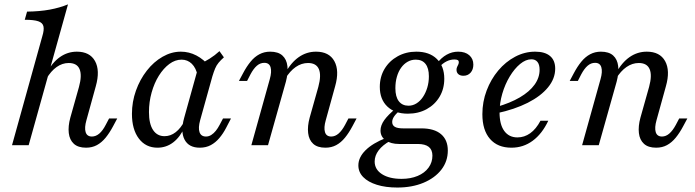

<svg xmlns="http://www.w3.org/2000/svg" viewBox="-20 -661 3165 874"><path d="M34.7 0 172.6 -496Q181.5 -525 177.8 -541.1Q174.2 -557.3 154.4 -564.1Q134.7 -571 92.7 -571L103.2 -608.1Q161.3 -608.9 206.9 -617.3Q252.4 -625.8 289.5 -641.1L110.5 0ZM371.8 11.3Q335.5 11.3 316.1 -6.5Q296.8 -24.2 293.1 -55.2Q289.5 -86.3 300 -125L339.5 -265.3Q354 -317.7 342.3 -346Q330.6 -374.2 292.7 -374.2Q263.7 -374.2 237.9 -356Q212.1 -337.9 191.1 -302.4V-326.6Q217.7 -376.6 252.8 -401.2Q287.9 -425.8 329.8 -425.8Q388.7 -425.8 412.5 -383.1Q436.3 -340.3 416.1 -268.5L373.4 -113.7Q363.7 -79.8 369.8 -59.7Q375.8 -39.5 398.4 -39.5Q416.1 -39.5 431.9 -52.8Q447.6 -66.1 461.3 -92.7L476.6 -121.8H513.7L495.2 -87.1Q479 -56.5 460.9 -34.3Q442.7 -12.1 421 -0.4Q399.2 11.3 371.8 11.3Z M696.8 11.3Q643.5 11.3 612.1 -30.2Q580.6 -71.8 580.6 -142.7Q580.6 -197.6 598.8 -248.4Q616.9 -299.2 648.4 -339.5Q679.8 -379.8 720.2 -402.8Q760.5 -425.8 803.2 -425.8Q840.3 -425.8 873.8 -408.5Q907.3 -391.1 934.7 -358.1L879.8 -316.1Q872.6 -351.6 853.2 -370.6Q833.9 -389.5 806.5 -389.5Q777.4 -389.5 750.8 -369.8Q724.2 -350 703.2 -316.5Q682.3 -283.1 670.2 -239.9Q658.1 -196.8 658.1 -150.8Q658.1 -97.6 676.6 -69.4Q695.2 -41.1 729 -41.1Q756.5 -41.1 779.8 -59.3Q803.2 -77.4 821 -112.1V-83.9Q800.8 -37.9 769 -13.3Q737.1 11.3 696.8 11.3ZM889.5 11.3Q839.5 11.3 820.2 -25.4Q800.8 -62.1 818.5 -125L886.3 -368.5Q910.5 -379 934.3 -394Q958.1 -408.9 979 -428.2L999.2 -400Q984.7 -387.1 975 -375.4Q965.3 -363.7 959.3 -349.2Q953.2 -334.7 946.8 -313.7L891.1 -113.7Q881.5 -79 888.3 -59.3Q895.2 -39.5 917.7 -39.5Q930.6 -39.5 941.9 -46.8Q953.2 -54 962.5 -65.7Q971.8 -77.4 979.8 -92.7L995.2 -121.8H1031.5L1009.7 -79.8Q996 -53.2 978.6 -32.7Q961.3 -12.1 939.5 -0.4Q917.7 11.3 889.5 11.3Z M1461.3 11.3Q1425 11.3 1405.6 -6.5Q1386.3 -24.2 1382.7 -55.2Q1379 -86.3 1389.5 -125L1429 -265.3Q1443.5 -318.5 1431.5 -346.4Q1419.4 -374.2 1382.3 -374.2Q1352.4 -374.2 1326.2 -356Q1300 -337.9 1278.2 -302.4L1277.4 -326.6Q1304.8 -376.6 1340.3 -401.2Q1375.8 -425.8 1418.5 -425.8Q1478.2 -425.8 1502 -382.7Q1525.8 -339.5 1505.6 -268.5L1462.9 -113.7Q1453.2 -79.8 1459.3 -59.7Q1465.3 -39.5 1487.9 -39.5Q1505.6 -39.5 1521.4 -53.2Q1537.1 -66.9 1550.8 -92.7L1566.1 -121.8H1603.2L1584.7 -87.1Q1568.5 -56.5 1550.4 -34.3Q1532.3 -12.1 1510.5 -0.4Q1488.7 11.3 1461.3 11.3ZM1124.2 0 1208.1 -300.8Q1217.7 -334.7 1211.7 -354.8Q1205.6 -375 1183.1 -375Q1164.5 -375 1149.2 -361.7Q1133.9 -348.4 1120.2 -322.6L1104.8 -292.7H1067.7L1086.3 -327.4Q1102.4 -358.1 1120.6 -380.2Q1138.7 -402.4 1160.9 -414.1Q1183.1 -425.8 1209.7 -425.8Q1246 -425.8 1265.3 -408.5Q1284.7 -391.1 1288.3 -360.1Q1291.9 -329 1281.5 -289.5L1200 0Z M1788.7 192.7Q1735.5 192.7 1695.6 180.2Q1655.6 167.7 1633.5 145.2Q1611.3 122.6 1611.3 91.9Q1611.3 55.6 1643.5 23.4Q1675.8 -8.9 1737.1 -33.1L1755.6 -19.4Q1721.8 -0.8 1703.6 23.4Q1685.5 47.6 1685.5 74.2Q1685.5 110.5 1719 131.9Q1752.4 153.2 1808.1 153.2Q1849.2 153.2 1881 139.9Q1912.9 126.6 1930.6 102.4Q1948.4 78.2 1948.4 47.6Q1948.4 21 1931.9 7.7Q1915.3 -5.6 1881.5 -5.6H1796.8Q1758.9 -5.6 1735.5 -22.2Q1712.1 -38.7 1712.1 -66.9Q1712.1 -90.3 1729.4 -114.5Q1746.8 -138.7 1782.3 -167.7L1798.4 -157.3Q1779.8 -140.3 1772.6 -128.6Q1765.3 -116.9 1765.3 -105.6Q1765.3 -91.1 1777 -83.9Q1788.7 -76.6 1815.3 -76.6H1898.4Q1956.5 -76.6 1987.5 -50.4Q2018.5 -24.2 2018.5 24.2Q2018.5 73.4 1989.1 111.3Q1959.7 149.2 1907.7 171Q1855.6 192.7 1788.7 192.7ZM1836.3 -143.5Q1777.4 -143.5 1743.1 -176.2Q1708.9 -208.9 1708.9 -265.3Q1708.9 -311.3 1730.6 -347.6Q1752.4 -383.9 1790.3 -404.8Q1828.2 -425.8 1875 -425.8Q1934.7 -425.8 1968.5 -392.7Q2002.4 -359.7 2002.4 -302.4Q2002.4 -256.5 1981 -220.6Q1959.7 -184.7 1922.2 -164.1Q1884.7 -143.5 1836.3 -143.5ZM1839.5 -179.8Q1858.9 -179.8 1875.8 -190.3Q1892.7 -200.8 1905.2 -219.4Q1917.7 -237.9 1925 -262.1Q1932.3 -286.3 1932.3 -313.7Q1932.3 -350.8 1916.9 -370.2Q1901.6 -389.5 1872.6 -389.5Q1852.4 -389.5 1835.5 -379.8Q1818.5 -370.2 1806 -352.8Q1793.5 -335.5 1786.7 -311.7Q1779.8 -287.9 1779.8 -259.7Q1779.8 -220.2 1795.6 -200Q1811.3 -179.8 1839.5 -179.8ZM2089.5 -316.1Q2075 -316.1 2066.5 -323.4Q2058.1 -330.6 2058.1 -343.5Q2058.1 -350.8 2060.9 -356.5Q2063.7 -362.1 2066.1 -367.3Q2068.5 -372.6 2068.5 -377.4Q2068.5 -384.7 2063.7 -387.5Q2058.9 -390.3 2048.4 -390.3Q2030.6 -390.3 2013.3 -381.9Q1996 -373.4 1979 -355.6L1968.5 -371.8Q1988.7 -398.4 2013.3 -412.1Q2037.9 -425.8 2065.3 -425.8Q2097.6 -425.8 2116.1 -409.7Q2134.7 -393.5 2134.7 -366.9Q2134.7 -344.4 2122.2 -330.2Q2109.7 -316.1 2089.5 -316.1Z M2308.1 11.3Q2245.2 11.3 2210.5 -28.6Q2175.8 -68.5 2175.8 -141.1Q2175.8 -197.6 2195.2 -248.8Q2214.5 -300 2248 -339.9Q2281.5 -379.8 2325 -402.8Q2368.5 -425.8 2416.1 -425.8Q2460.5 -425.8 2483.9 -406Q2507.3 -386.3 2507.3 -348.4Q2507.3 -303.2 2474.6 -263.3Q2441.9 -223.4 2382.3 -193.1Q2322.6 -162.9 2240.3 -145.2V-174.2Q2302.4 -191.9 2346.4 -217.7Q2390.3 -243.5 2413.3 -275.4Q2436.3 -307.3 2436.3 -343.5Q2436.3 -366.9 2426.6 -379Q2416.9 -391.1 2399.2 -391.1Q2373.4 -391.1 2347.6 -369.8Q2321.8 -348.4 2300.4 -312.9Q2279 -277.4 2266.5 -234.7Q2254 -191.9 2254 -149.2Q2254 -94.4 2275.4 -64.9Q2296.8 -35.5 2335.5 -35.5Q2366.9 -35.5 2393.5 -54.4Q2420.2 -73.4 2440.3 -111.3H2475.8Q2447.6 -51.6 2404.8 -20.2Q2362.1 11.3 2308.1 11.3Z M2966.9 11.3Q2930.6 11.3 2911.3 -6.5Q2891.9 -24.2 2888.3 -55.2Q2884.7 -86.3 2895.2 -125L2934.7 -265.3Q2949.2 -318.5 2937.1 -346.4Q2925 -374.2 2887.9 -374.2Q2858.1 -374.2 2831.9 -356Q2805.6 -337.9 2783.9 -302.4L2783.1 -326.6Q2810.5 -376.6 2846 -401.2Q2881.5 -425.8 2924.2 -425.8Q2983.9 -425.8 3007.7 -382.7Q3031.5 -339.5 3011.3 -268.5L2968.5 -113.7Q2958.9 -79.8 2964.9 -59.7Q2971 -39.5 2993.5 -39.5Q3011.3 -39.5 3027 -53.2Q3042.7 -66.9 3056.5 -92.7L3071.8 -121.8H3108.9L3090.3 -87.1Q3074.2 -56.5 3056 -34.3Q3037.9 -12.1 3016.1 -0.4Q2994.4 11.3 2966.9 11.3ZM2629.8 0 2713.7 -300.8Q2723.4 -334.7 2717.3 -354.8Q2711.3 -375 2688.7 -375Q2670.2 -375 2654.8 -361.7Q2639.5 -348.4 2625.8 -322.6L2610.5 -292.7H2573.4L2591.9 -327.4Q2608.1 -358.1 2626.2 -380.2Q2644.4 -402.4 2666.5 -414.1Q2688.7 -425.8 2715.3 -425.8Q2751.6 -425.8 2771 -408.5Q2790.3 -391.1 2794 -360.1Q2797.6 -329 2787.1 -289.5L2705.6 0Z"/></svg>

Font: Playfair 9pt
Style: Italic
Weight: 400
Italic angle: -15.6°
Designer: Claus Eggers Sørensen
Foundry: Claus Eggers Sørensen
Version: Version 2.001;gftools[0.9.30]